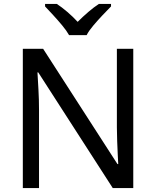

<svg xmlns="http://www.w3.org/2000/svg" viewBox="-20 -964 800 984"><path d="M663 0H558L176 -593H172Q174 -558 177 -506Q180 -454 180 -399V0H97V-714H201L582 -123H586Q585 -139 583.5 -171Q582 -203 580.5 -241Q579 -279 579 -311V-714H663ZM334 -784Q321 -807 299 -833.5Q277 -860 253 -886Q229 -912 211 -931V-944H271Q297 -927 325 -903Q353 -879 378 -852Q405 -879 433 -903Q461 -927 487 -944H549V-931Q530 -912 505.5 -886Q481 -860 458.5 -833.5Q436 -807 424 -784Z"/></svg>

Font: Noto Sans Imperial Aramaic
Style: Regular
Weight: 400
Designer: Monotype Design Team
Foundry: Monotype Imaging Inc.
Version: Version 2.001; ttfautohint (v1.8.4.7-5d5b)